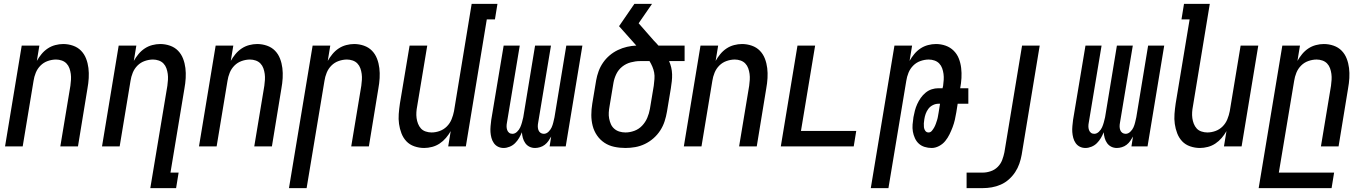

<svg xmlns="http://www.w3.org/2000/svg" viewBox="-20 -755 7040 990"><path d="M6 0 92 -520H183L170 -441Q180 -459 194 -476Q208 -493 226 -505Q244 -517 265 -522.5Q286 -528 306 -528Q332 -528 356.5 -519.5Q381 -511 398 -493.5Q415 -476 424 -452.5Q433 -429 436 -404Q439 -379 437.5 -352.5Q436 -326 431 -299L382 0H291L343 -313Q345 -328 346 -343.5Q347 -359 345 -374Q343 -389 338 -403Q333 -417 323 -427.5Q313 -438 298.5 -443Q284 -448 269 -448Q248 -448 226.5 -440.5Q205 -433 189 -417Q173 -401 164.5 -380Q156 -359 153 -338L97 0Z M755 215 843 -313Q845 -328 846 -343.5Q847 -359 845 -374Q843 -389 838 -403Q833 -417 823 -427.5Q813 -438 798.5 -443Q784 -448 769 -448Q748 -448 726.5 -440.5Q705 -433 689 -417Q673 -401 664.5 -380Q656 -359 653 -338L597 0H506L592 -520H683L670 -441Q680 -459 694 -476Q708 -493 726 -505Q744 -517 765 -522.5Q786 -528 806 -528Q832 -528 856.5 -519.5Q881 -511 898 -493.5Q915 -476 924 -452.5Q933 -429 936 -404Q939 -379 937.5 -352.5Q936 -326 931 -299L859 135H901L888 215Z M1006 0 1092 -520H1183L1170 -441Q1180 -459 1194 -476Q1208 -493 1226 -505Q1244 -517 1265 -522.5Q1286 -528 1306 -528Q1332 -528 1356.5 -519.5Q1381 -511 1398 -493.5Q1415 -476 1424 -452.5Q1433 -429 1436 -404Q1439 -379 1437.5 -352.5Q1436 -326 1431 -299L1382 0H1291L1343 -313Q1345 -328 1346 -343.5Q1347 -359 1345 -374Q1343 -389 1338 -403Q1333 -417 1323 -427.5Q1313 -438 1298.5 -443Q1284 -448 1269 -448Q1248 -448 1226.5 -440.5Q1205 -433 1189 -417Q1173 -401 1164.5 -380Q1156 -359 1153 -338L1097 0Z M1470 215 1592 -520H1683L1670 -441Q1680 -459 1694 -476Q1708 -493 1726 -505Q1744 -517 1765 -522.5Q1786 -528 1806 -528Q1832 -528 1856.5 -519.5Q1881 -511 1898 -493.5Q1915 -476 1924 -452.5Q1933 -429 1936 -404Q1939 -379 1937.5 -352.5Q1936 -326 1931 -299L1882 0H1791L1843 -313Q1845 -328 1846 -343.5Q1847 -359 1845 -374Q1843 -389 1838 -403Q1833 -417 1823 -427.5Q1813 -438 1798.5 -443Q1784 -448 1769 -448Q1748 -448 1726.5 -440.5Q1705 -433 1689 -417Q1673 -401 1664.5 -380Q1656 -359 1653 -338L1561 215Z M2167 8Q2141 8 2116.5 -0.5Q2092 -9 2075.5 -26.5Q2059 -44 2050 -67.5Q2041 -91 2037.5 -116Q2034 -141 2036 -167.5Q2038 -194 2042 -221L2092 -520H2183L2131 -207Q2128 -192 2127 -176.5Q2126 -161 2128 -146Q2130 -131 2135.5 -117Q2141 -103 2150.5 -92.5Q2160 -82 2175 -77Q2190 -72 2205 -72Q2226 -72 2247 -79.5Q2268 -87 2284 -103Q2300 -119 2308.5 -140Q2317 -161 2321 -182L2412 -735H2545L2532 -655H2490L2382 0H2291L2304 -79Q2294 -61 2279.5 -44Q2265 -27 2247 -15Q2229 -3 2208 2.5Q2187 8 2167 8Z M2739 8Q2723 8 2710 1.5Q2697 -5 2688.5 -17Q2680 -29 2676 -43.5Q2672 -58 2671 -73Q2665 -58 2656.5 -43.5Q2648 -29 2636 -17Q2624 -5 2608 1.5Q2592 8 2577 8Q2561 8 2548 1.5Q2535 -5 2526.5 -17Q2518 -29 2514 -44Q2510 -59 2509 -74Q2508 -89 2509.5 -105Q2511 -121 2513 -137L2577 -520H2660L2594 -123Q2592 -113 2592 -103.5Q2592 -94 2595 -85Q2598 -76 2605 -70.5Q2612 -65 2622 -65Q2635 -65 2646 -75.5Q2657 -86 2662.5 -98.5Q2668 -111 2671.5 -124Q2675 -137 2678 -150L2739 -520H2821L2755 -123Q2753 -113 2753 -103.5Q2753 -94 2756 -85Q2759 -76 2766.5 -70.5Q2774 -65 2784 -65Q2797 -65 2808 -75.5Q2819 -86 2824.5 -98.5Q2830 -111 2833 -124Q2836 -137 2839 -150L2900 -520H2983L2897 0H2814L2822 -51Q2816 -40 2808 -28.5Q2800 -17 2789 -8.5Q2778 0 2764.5 4Q2751 8 2739 8Z M3205 8Q3175 8 3147 2Q3119 -4 3096.5 -19Q3074 -34 3058.5 -56.5Q3043 -79 3036 -106Q3029 -133 3029 -162Q3029 -191 3034 -221L3054 -341Q3058 -364 3066.5 -387.5Q3075 -411 3089.5 -432Q3104 -453 3123.5 -469.5Q3143 -486 3166 -497Q3189 -508 3213 -513.5Q3237 -519 3261 -520L3172 -620L3251 -735H3342L3273 -635L3351 -546Q3357 -540 3363 -533.5Q3369 -527 3375 -520H3510V-440H3430Q3437 -424 3441 -407Q3445 -390 3445.5 -372Q3446 -354 3444 -336Q3442 -318 3439 -299L3419 -179Q3415 -155 3407 -130Q3399 -105 3384.5 -82.5Q3370 -60 3349.5 -42Q3329 -24 3305 -12.5Q3281 -1 3255.5 3.5Q3230 8 3205 8ZM3205 -72Q3228 -72 3251 -80.5Q3274 -89 3291 -107Q3308 -125 3317.5 -147.5Q3327 -170 3331 -193L3351 -313Q3353 -330 3354.5 -347.5Q3356 -365 3353 -381Q3350 -397 3343.5 -412Q3337 -427 3329 -440H3280Q3257 -440 3232.5 -433.5Q3208 -427 3188.5 -411.5Q3169 -396 3158 -373.5Q3147 -351 3143 -327L3123 -207Q3120 -191 3119 -175Q3118 -159 3121 -143.5Q3124 -128 3130 -114.5Q3136 -101 3147.5 -91Q3159 -81 3174 -76.5Q3189 -72 3205 -72Z M3506 0 3592 -520H3683L3670 -441Q3680 -459 3694 -476Q3708 -493 3726 -505Q3744 -517 3765 -522.5Q3786 -528 3806 -528Q3832 -528 3856.5 -519.5Q3881 -511 3898 -493.5Q3915 -476 3924 -452.5Q3933 -429 3936 -404Q3939 -379 3937.5 -352.5Q3936 -326 3931 -299L3882 0H3791L3843 -313Q3845 -328 3846 -343.5Q3847 -359 3845 -374Q3843 -389 3838 -403Q3833 -417 3823 -427.5Q3813 -438 3798.5 -443Q3784 -448 3769 -448Q3748 -448 3726.5 -440.5Q3705 -433 3689 -417Q3673 -401 3664.5 -380Q3656 -359 3653 -338L3597 0Z M4006 0 4092 -520H4183L4110 -80H4395L4382 0Z M4470 215 4592 -520H4683L4670 -441Q4680 -459 4694 -476Q4708 -493 4726 -505Q4744 -517 4765 -522.5Q4786 -528 4806 -528Q4832 -528 4856 -519.5Q4880 -511 4897.5 -493.5Q4915 -476 4924 -453Q4933 -430 4936 -404.5Q4939 -379 4937.5 -352.5Q4936 -326 4931 -300H4973V-220H4918L4911 -176Q4908 -157 4903.5 -137.5Q4899 -118 4892 -99.5Q4885 -81 4876 -62.5Q4867 -44 4854 -28Q4841 -12 4822 -2Q4803 8 4784 8Q4765 8 4747.5 2.5Q4730 -3 4717.5 -14.5Q4705 -26 4697.5 -42.5Q4690 -59 4687 -76.5Q4684 -94 4685.5 -113Q4687 -132 4690 -151Q4693 -168 4697.5 -185Q4702 -202 4709.5 -218.5Q4717 -235 4727.5 -250Q4738 -265 4752.5 -277Q4767 -289 4784 -294.5Q4801 -300 4818 -300H4840L4843 -313Q4845 -328 4846 -343.5Q4847 -359 4845 -374Q4843 -389 4838 -403Q4833 -417 4823 -427.5Q4813 -438 4798.5 -443Q4784 -448 4769 -448Q4748 -448 4726.5 -440.5Q4705 -433 4689 -417Q4673 -401 4664.5 -380Q4656 -359 4653 -338L4561 215ZM4768 -72Q4778 -72 4785 -80.5Q4792 -89 4797 -98Q4802 -107 4805.5 -117Q4809 -127 4812 -136.5Q4815 -146 4816.5 -156Q4818 -166 4820 -176L4827 -220H4818Q4804 -220 4790 -213Q4776 -206 4767 -194Q4758 -182 4753 -168Q4748 -154 4746 -140Q4744 -129 4743.5 -119Q4743 -109 4744 -99Q4745 -89 4751 -80.5Q4757 -72 4768 -72Z M4964 215V135H5047Q5067 135 5088 128Q5109 121 5124.5 105.5Q5140 90 5147.5 70Q5155 50 5159 30L5250 -520H5341L5248 43Q5244 66 5236 89Q5228 112 5214.5 132.5Q5201 153 5182 170Q5163 187 5140 197Q5117 207 5093.5 211Q5070 215 5047 215Z M5739 8Q5723 8 5710 1.5Q5697 -5 5688.5 -17Q5680 -29 5676 -43.5Q5672 -58 5671 -73Q5665 -58 5656.5 -43.5Q5648 -29 5636 -17Q5624 -5 5608 1.5Q5592 8 5577 8Q5561 8 5548 1.5Q5535 -5 5526.5 -17Q5518 -29 5514 -44Q5510 -59 5509 -74Q5508 -89 5509.5 -105Q5511 -121 5513 -137L5577 -520H5660L5594 -123Q5592 -113 5592 -103.5Q5592 -94 5595 -85Q5598 -76 5605 -70.5Q5612 -65 5622 -65Q5635 -65 5646 -75.5Q5657 -86 5662.5 -98.5Q5668 -111 5671.5 -124Q5675 -137 5678 -150L5739 -520H5821L5755 -123Q5753 -113 5753 -103.5Q5753 -94 5756 -85Q5759 -76 5766.5 -70.5Q5774 -65 5784 -65Q5797 -65 5808 -75.5Q5819 -86 5824.5 -98.5Q5830 -111 5833 -124Q5836 -137 5839 -150L5900 -520H5983L5897 0H5814L5822 -51Q5816 -40 5808 -28.5Q5800 -17 5789 -8.5Q5778 0 5764.5 4Q5751 8 5739 8Z M6167 8Q6141 8 6116.5 -0.5Q6092 -9 6075.5 -26.5Q6059 -44 6050 -67.5Q6041 -91 6037.5 -116Q6034 -141 6036 -167.5Q6038 -194 6042 -221L6114 -655H6072L6085 -735H6218L6131 -207Q6128 -192 6127 -176.5Q6126 -161 6128 -146Q6130 -131 6135.5 -117Q6141 -103 6150.5 -92.5Q6160 -82 6175 -77Q6190 -72 6205 -72Q6226 -72 6247 -79.5Q6268 -87 6284 -103Q6300 -119 6308.5 -140Q6317 -161 6321 -182L6377 -520H6468L6382 0H6291L6304 -79Q6294 -61 6279.5 -44Q6265 -27 6247 -15Q6229 -3 6208 2.5Q6187 8 6167 8Z M6470 215 6592 -520H6683L6670 -441Q6680 -459 6694 -476Q6708 -493 6726 -505Q6744 -517 6765 -522.5Q6786 -528 6806 -528Q6832 -528 6856.5 -519.5Q6881 -511 6898 -493.5Q6915 -476 6924 -452.5Q6933 -429 6936 -404Q6939 -379 6937.5 -352.5Q6936 -326 6931 -299L6882 0H6791L6843 -313Q6845 -328 6846 -343.5Q6847 -359 6845 -374Q6843 -389 6838 -403Q6833 -417 6823 -427.5Q6813 -438 6798.5 -443Q6784 -448 6769 -448Q6748 -448 6726.5 -440.5Q6705 -433 6689 -417Q6673 -401 6664.5 -380Q6656 -359 6653 -338L6574 135H6859L6846 215Z"/></svg>

Font: Iosevka Medium
Style: Italic
Weight: 500
Italic angle: -9°
Monospace: yes
Designer: Belleve Invis
Foundry: Belleve Invis
Version: Version 32.5.0; ttfautohint (v1.8.4)